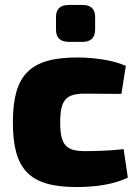

<svg xmlns="http://www.w3.org/2000/svg" viewBox="-20 -743 558 775"><path d="M313 -723H258C223 -723 206 -707 206 -674V-624C206 -591 223 -574 258 -574H313C347 -574 364 -591 364 -624V-674C364 -707 347 -723 313 -723ZM292 -511C101 -511 32 -441 32 -249C32 -57 100 12 290 12C362 12 439 2 496 -26L479 -141C419 -134 355 -133 323 -133C247 -133 223 -157 223 -249C223 -341 247 -365 323 -365C363 -365 410 -364 470 -364L488 -477C431 -503 348 -511 292 -511Z"/></svg>

Font: Exo 2 Extra Bold
Style: Regular
Weight: 800
Designer: Natanael Gama
Version: Version 1.001;PS 001.001;hotconv 1.0.88;makeotf.lib2.5.64775